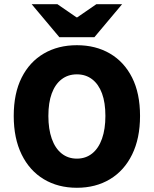

<svg xmlns="http://www.w3.org/2000/svg" viewBox="-20 -877 728 909"><path d="M344 12Q255 12 187.5 -28.5Q120 -69 82.5 -145.5Q45 -222 45 -328Q45 -435 82.5 -509.5Q120 -584 187.5 -623.5Q255 -663 344 -663Q433 -663 500.5 -623.5Q568 -584 605.5 -509.5Q643 -435 643 -328Q643 -222 605.5 -145.5Q568 -69 500.5 -28.5Q433 12 344 12ZM344 -126Q386 -126 416.5 -150.5Q447 -175 463 -220.5Q479 -266 479 -328Q479 -391 463 -434.5Q447 -478 416.5 -501.5Q386 -525 344 -525Q302 -525 271.5 -501.5Q241 -478 225 -434.5Q209 -391 209 -328Q209 -266 225 -220.5Q241 -175 271.5 -150.5Q302 -126 344 -126ZM261 -701 130 -857H252L342 -795H346L436 -857H558L427 -701Z"/></svg>

Font: Source Sans 3 ExtraBold
Style: Regular
Weight: 800
Designer: Paul D. Hunt
Foundry: Adobe
Version: Version 3.052;hotconv 1.1.0;makeotfexe 2.6.0